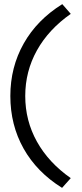

<svg xmlns="http://www.w3.org/2000/svg" viewBox="-20 -722 398 928"><path d="M280 186Q158 110 94 -4Q30 -118 30 -258Q30 -397 94.5 -511.5Q159 -626 281 -702L322 -655Q215 -580 158.5 -478.5Q102 -377 102 -258Q102 -139 158.5 -37.5Q215 64 322 139Z"/></svg>

Font: Our Lexend Light
Style: Regular
Weight: 300
Designer: Bonnie Shaver-Troup, Thomas Jockin
Foundry: Lexend
Version: Version 1.007